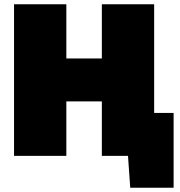

<svg xmlns="http://www.w3.org/2000/svg" viewBox="-20 -733 848 903"><path d="M46 0V-713H292V-458H459V-713H705V-202H796.5V150H592.5L582 0H459V-256H292V0Z"/></svg>

Font: Commissioner Black
Style: Regular
Weight: 900
Designer: Kostas Bartsokas
Foundry: Kostas Bartsokas
Version: Version 1.000; ttfautohint (v1.8.3)